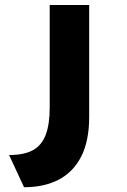

<svg xmlns="http://www.w3.org/2000/svg" viewBox="-20 -551 514 780"><path d="M77.7 209.6 16.9 78.8Q78.8 78.8 114.6 58.6Q150.4 38.3 166.1 -4.4Q181.9 -47 181.9 -114.2V-530.7H342.3V-76Q342.3 20.8 310.3 84.2Q278.2 147.5 219.1 178.6Q159.9 209.6 77.7 209.6Z"/></svg>

Font: Lexend Giga
Style: Regular
Weight: 400
Designer: Bonnie Shaver-Troup, Thomas Jockin
Foundry: Lexend
Version: Version 1.007